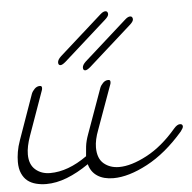

<svg xmlns="http://www.w3.org/2000/svg" viewBox="-74 -701 761 760"><g transform="rotate(-5 306.5 -321.5)"><path d="M448 -613Q459 -623 468 -623Q473 -623 475.5 -619.5Q478 -616 478 -611Q478 -602 463 -589L293 -437Q280 -426 273 -426Q264 -426 264 -437Q264 -448 278 -461ZM352 -642Q363 -652 372 -652Q377 -652 379.5 -648.5Q382 -645 382 -640Q382 -631 367 -618L197 -466Q184 -455 177 -455Q168 -455 168 -466Q168 -477 182 -490ZM603 -166Q616 -181 627 -181Q638 -181 638 -171Q638 -165 628 -152Q558 -71 482.5 -31Q407 9 347 9Q308 9 283 -7.5Q258 -24 250 -55Q205 -24 162.5 -7.5Q120 9 80 9Q59 9 39.5 4Q20 -1 6 -12Q-8 -23 -16.5 -42Q-25 -61 -25 -88Q-25 -106 -21.5 -127.5Q-18 -149 -9 -174L54 -352Q58 -362 67 -371Q76 -380 88 -380Q96 -380 96 -372Q96 -367 95 -364L32 -187Q17 -145 17 -114Q17 -74 40.5 -53.5Q64 -33 99 -33Q170 -33 246 -87Q247 -104 249.5 -125.5Q252 -147 262 -174L326 -352Q330 -362 339 -371Q348 -380 360 -380Q368 -380 368 -372Q368 -367 367 -364L303 -187Q288 -148 288 -118Q288 -74 312.5 -53.5Q337 -33 373 -33Q421 -33 483.5 -66Q546 -99 603 -166Z"/></g></svg>

Font: Discipuli Britannica
Style: Regular
Weight: 400
Designer: Peter Wiegel
Foundry: Peter Wiegel
Version: Version 0.001 2009